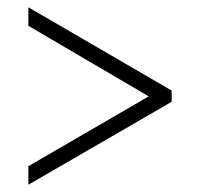

<svg xmlns="http://www.w3.org/2000/svg" viewBox="-20 -622 550 528"><path d="M58 -114 452 -342V-373L58 -602V-551L389 -357L58 -165Z"/></svg>

Font: Noto Serif Georgian SemiCondensed Light
Style: Regular
Weight: 300
Width: 4
Designer: Monotype Design Team, Akaki Razmadze
Foundry: Google LLC
Version: Version 2.003